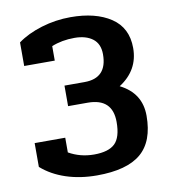

<svg xmlns="http://www.w3.org/2000/svg" viewBox="-78 -729 714 810"><g transform="rotate(-10 279.5 -323.5)"><path d="M37 -63V-165H168V-102Q217 -74 276 -74Q338 -74 365.5 -100.5Q393 -127 393 -193Q393 -294 287 -294H203V-382H289Q386 -382 386 -484Q386 -529 357 -551Q328 -573 279 -573Q225 -573 181 -555V-493H50V-594Q92 -625 153 -643.5Q214 -662 278 -662Q385 -662 450.5 -618.5Q516 -575 516 -488Q516 -393 432 -339Q522 -294 522 -197Q522 -87 461.5 -36Q401 15 273 15Q201 15 140.5 -5Q80 -25 37 -63Z"/></g></svg>

Font: Pridi Medium
Style: Regular
Weight: 500
Designer: Katatrad Team
Foundry: CadsonDemak
Version: Version 1.001